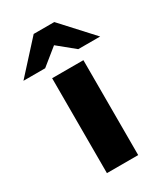

<svg xmlns="http://www.w3.org/2000/svg" viewBox="-249 -822 786 904"><g transform="rotate(-30 143.5 -370.0)"><path d="M58 0V-516H228V0ZM233 -573 119 -666 87 -740H199L352 -573ZM-65 -573 87 -740H199L168 -666L53 -573Z"/></g></svg>

Font: REM
Style: Bold
Weight: 700
Designer: Octavio Pardo
Foundry: Ashler Design
Version: Version 1.005;gftools[0.9.28]